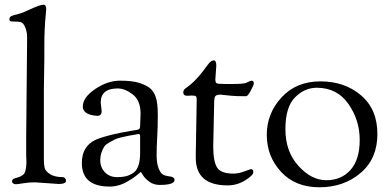

<svg xmlns="http://www.w3.org/2000/svg" viewBox="-20 -776 1659 814"><path d="M91 -192V-118L92 -92C92 -72.7 90 -57.5 86 -46.5C82 -35.5 70 -27.3 50 -22C43.3 -20.7 38.5 -18.8 35.5 -16.5C32.5 -14.2 31 -11.2 31 -7.5C31 -3.8 32.5 -0.8 35.5 1.5C38.5 3.8 42.5 5 47.5 5C52.5 5 62.8 3.7 78.5 1C94.2 -1.7 110.7 -3 128 -3L229 4C249.7 4 260 -0.7 260 -10C260 -13.3 258.7 -16.7 256 -20C253.3 -23.3 250.3 -25 247 -25C223.7 -25 205.5 -29.2 192.5 -37.5C179.5 -45.8 171.8 -54.5 169.5 -63.5C167.2 -72.5 166 -84 166 -98V-396L168 -529V-585C168 -631.7 170 -674.7 174 -714C175.3 -726.7 176 -734.3 176 -737C176 -749.7 172 -756 164 -756C154 -756 132.7 -748.3 100 -733C79.3 -723 59.3 -716 40 -712C35.3 -710.7 31.3 -709.2 28 -707.5C24.7 -705.8 22.5 -704 21.5 -702C20.5 -700 20 -696.7 20 -692C20 -687.3 23.7 -685 31 -685C51.7 -685 65 -683.7 71 -681C77 -678.3 82.5 -670.8 87.5 -658.5C92.5 -646.2 95 -632.3 95 -617Z M445 15C471 15 496.3 7.7 521 -7C531.7 -13 541.2 -19 549.5 -25C557.8 -31 564.3 -36.2 569 -40.5C573.7 -44.8 576.3 -47 577 -47C577.7 -47 580.7 -42.5 586 -33.5C591.3 -24.5 600.2 -15.3 612.5 -6C624.8 3.3 639.7 8 657 8C699 8 720 1 720 -13C720 -22.3 711 -27.7 693 -29C685.7 -29.7 678.3 -32 671 -36C663.7 -40 657.3 -49.2 652 -63.5C646.7 -77.8 644 -96.3 644 -119C644 -141.7 644.8 -166.8 646.5 -194.5C648.2 -222.2 649 -253.8 649 -289.5C649 -325.2 645.7 -351.3 639 -368C633.7 -382 626.2 -393.2 616.5 -401.5C606.8 -409.8 592 -417.3 572 -424C552 -430.7 524.3 -434 489 -434C453.7 -434 418.5 -422.2 383.5 -398.5C348.5 -374.8 331 -350 331 -324C331 -308 341.3 -296.7 362 -290C373.3 -286.7 383.7 -285 393 -285C405 -285 411 -291.7 411 -305L407 -341C407 -381 431 -401 479 -401C499.7 -401 521 -392.5 543 -375.5C565 -358.5 576 -331 576 -293L574 -241C574 -233.7 571.7 -229 567 -227C565 -226.3 562.2 -225.7 558.5 -225C554.8 -224.3 551.3 -223.8 548 -223.5C544.7 -223.2 542 -222.7 540 -222C471.3 -210.7 420.3 -198 387 -184C347 -166 327 -133 327 -85C327 -18.3 366.3 15 445 15ZM567 -208C571.7 -208 574 -205 574 -199V-127C574 -107 572 -90.7 568 -78C564.7 -66.7 560 -57.7 554 -51C548 -44.3 538.8 -38.3 526.5 -33C514.2 -27.7 497.5 -25 476.5 -25C455.5 -25 438.3 -31.8 425 -45.5C411.7 -59.2 405 -76.3 405 -97C405 -117.7 411 -137.3 423 -156C427.7 -162 435.2 -167.8 445.5 -173.5C455.8 -179.2 463.8 -183.3 469.5 -186C475.2 -188.7 485.3 -191.7 500 -195C514.7 -198.3 524 -200.3 528 -201L557 -206Z M793 -371C801.7 -371 807.3 -370 810 -368C812.7 -366 814 -361.7 814 -355L810 -122V-107C810 -29 855 10 945 10C971.7 10 996.5 2.8 1019.5 -11.5C1042.5 -25.8 1054 -37.3 1054 -46C1054 -54.7 1050.7 -59 1044 -59C1042.7 -59 1033.5 -55.8 1016.5 -49.5C999.5 -43.2 984 -40 970 -40C934.7 -40 911.5 -48.5 900.5 -65.5C889.5 -82.5 884 -112.7 884 -156L888 -342C888 -356 889.8 -365 893.5 -369C897.2 -373 905.3 -375 918 -375L920 -374C921.3 -374 923.5 -373.8 926.5 -373.5C929.5 -373.2 933 -372.8 937 -372.5C941 -372.2 949 -371.3 961 -370C973 -368.7 994 -368 1024 -368C1028 -368 1034.3 -375.8 1043 -391.5C1051.7 -407.2 1056 -417.7 1056 -423C1056 -430.3 1052.7 -434 1046 -434C1043.3 -434 1036 -431 1024 -425C1017.3 -421.7 999 -420 969 -420H934C914 -420 902.2 -421 898.5 -423C894.8 -425 893 -430.7 893 -440L897 -497C897 -512.3 893.7 -520 887 -520C880.3 -520 873.8 -516.5 867.5 -509.5C861.2 -502.5 852.7 -491.3 842 -476C816.7 -442.7 791.3 -417.7 766 -401C760 -396.3 757 -390.7 757 -384C757 -374.7 762.7 -370 774 -370Z M1171.5 -47.5C1211.8 -3.8 1266.2 18 1334.5 18C1402.8 18 1460.8 -2.2 1508.5 -42.5C1556.2 -82.8 1580 -138 1580 -208C1580 -278 1556.8 -332.7 1510.5 -372C1464.2 -411.3 1406.8 -431 1338.5 -431C1270.2 -431 1215.2 -408.3 1173.5 -363C1131.8 -317.7 1111 -264.7 1111 -204C1111 -143.3 1131.2 -91.2 1171.5 -47.5ZM1230.5 -363C1257.5 -390.3 1288.3 -404 1323 -404C1380.3 -404 1425 -381.2 1457 -335.5C1489 -289.8 1505 -239 1505 -183C1505 -127 1492 -84.5 1466 -55.5C1440 -26.5 1405.8 -12 1363.5 -12C1321.2 -12 1281.7 -32.3 1245 -73C1208.3 -113.7 1190 -165.3 1190 -228C1190 -290.7 1203.5 -335.7 1230.5 -363Z"/></svg>

Font: Sorts Mill Goudy
Style: Regular
Weight: 400
Version: Version 003.101